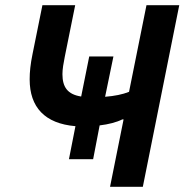

<svg xmlns="http://www.w3.org/2000/svg" viewBox="-20 -718 709 738"><path d="M403 0H529L669 -698H543L476 -365C451 -355 421 -349 384 -346L416 -501H323L292 -347C240 -355 220 -383 220 -433C220 -452 224 -475 229 -500L269 -698H143L105 -510C97 -471 94 -441 94 -413C94 -306 152 -243 270 -233L245 -106H338L363 -236C397 -240 428 -248 450 -259H455Z"/></svg>

Font: Braiins Sans SemiBold
Style: Italic
Weight: 600
Italic angle: -11.31°
Designer: Mike Abbink, Paul van der Laan, Pieter van Rosmalen, Jiri Chlebus, Lubos Buracinsky
Foundry: Bold Monday, Sudetype
Version: Version 1.000;hotconv 1.0.109;makeotfexe 2.5.65596